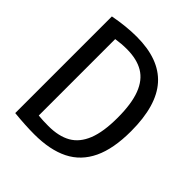

<svg xmlns="http://www.w3.org/2000/svg" viewBox="-205 -882 1024 1024"><g transform="rotate(45 306.5 -370.5)"><path d="M67 -1.5V-730.5Q159.5 -748 237.5 -748Q406.5 -748 489.5 -655.8Q572.5 -563.5 572.5 -370Q572.5 -238 533 -154.8Q493.5 -71.5 415.2 -32.2Q337 7 218.5 7Q152 7 67 -1.5ZM471 -370Q471 -475.5 446.2 -540.2Q421.5 -605 372 -634.5Q322.5 -664 246 -664Q207 -664 165 -657.5V-81Q199 -77.5 240.5 -77.5Q318.5 -77.5 369 -106.2Q419.5 -135 445.2 -199.2Q471 -263.5 471 -370Z"/></g></svg>

Font: Encode Sans Condensed Medium
Style: Regular
Weight: 500
Width: 3
Designer: Multiple Designers
Foundry: Impallari Type
Version: Version 2.000